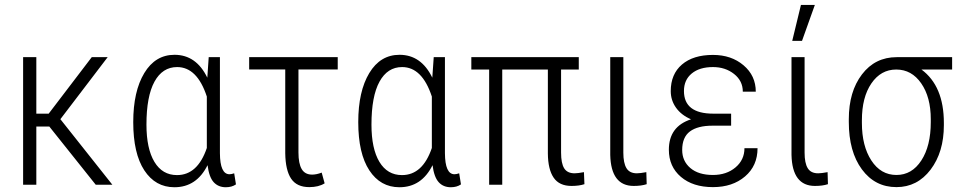

<svg xmlns="http://www.w3.org/2000/svg" viewBox="-20 -765 3975 795"><path d="M184.1 -241.2H130.4V0H75.7V-528.3H130.4V-294.4H181.6L359.9 -528.3H425.8L230 -271.5L445.3 0H376.5Z M586.4 -249Q586.4 -149.4 619.4 -94.7Q652.3 -40 712.9 -40Q798.3 -40 836.4 -152.3V-365.2Q796.4 -487.3 713.4 -487.3Q652.8 -487.3 619.6 -426.8Q586.4 -366.2 586.4 -249ZM890.6 -528.3V-130.9Q891.1 -43.5 930.2 -43.5Q938 -43.5 949.7 -47.4L957 -1.5Q939.9 10.3 915 10.3Q883.8 10.3 864.7 -10.7Q845.7 -31.7 839.4 -81.1Q793.9 10.3 702.1 10.3Q623.5 10.3 577.6 -59.6Q531.7 -129.4 531.7 -259.3Q531.7 -386.7 577.4 -462.4Q623 -538.1 702.6 -538.1Q792.5 -538.1 838.4 -443.4L844.2 -528.3Z M1378.4 -477.5H1215.8V-133.8Q1215.8 -87.9 1229.2 -64.9Q1242.7 -42 1272.5 -42Q1290.5 -42 1312 -50.3L1324.2 -5.9Q1299.3 9.8 1260.7 9.8Q1209 9.8 1185.5 -25.1Q1162.1 -60.1 1161.1 -130.4V-477.5H1011.7V-528.3H1378.4Z M1518.1 -249Q1518.1 -149.4 1551 -94.7Q1584 -40 1644.5 -40Q1730 -40 1768.1 -152.3V-365.2Q1728 -487.3 1645 -487.3Q1584.5 -487.3 1551.3 -426.8Q1518.1 -366.2 1518.1 -249ZM1822.3 -528.3V-130.9Q1822.8 -43.5 1861.8 -43.5Q1869.6 -43.5 1881.3 -47.4L1888.7 -1.5Q1871.6 10.3 1846.7 10.3Q1815.4 10.3 1796.4 -10.7Q1777.3 -31.7 1771 -81.1Q1725.6 10.3 1633.8 10.3Q1555.2 10.3 1509.3 -59.6Q1463.4 -129.4 1463.4 -259.3Q1463.4 -386.7 1509 -462.4Q1554.7 -538.1 1634.3 -538.1Q1724.1 -538.1 1770 -443.4L1775.9 -528.3Z M2376.5 -477.1H2303.2V-133.3Q2303.2 -88.4 2316.2 -67.9Q2329.1 -47.4 2359.4 -47.4Q2372.1 -47.4 2397.9 -52.2L2399.9 -2.4Q2377.9 4.9 2346.2 4.9Q2295.9 4.9 2272.5 -29.3Q2249 -63.5 2248.5 -129.9V-477.1H2059.6V0H2005.4V-477.1H1931.6V-528.3H2376.5Z M2561 -528.3V-132.8Q2561 -89.8 2574 -68.6Q2586.9 -47.4 2617.2 -47.4Q2630.4 -47.4 2656.2 -52.2L2657.7 -2.4Q2635.7 4.9 2604 4.9Q2509.8 4.9 2506.8 -123.5V-528.3Z M2749.5 -145Q2749.5 -241.2 2841.3 -271Q2801.3 -288.1 2779.3 -318.8Q2757.3 -349.6 2757.3 -387.7Q2757.3 -458 2803.7 -497.8Q2850.1 -537.6 2932.1 -537.6Q3008.3 -537.6 3058.8 -494.6Q3109.4 -451.7 3109.4 -385.3H3055.7Q3055.7 -430.2 3019.5 -458.7Q2983.4 -487.3 2932.1 -487.3Q2876.5 -487.3 2844.2 -460.7Q2812 -434.1 2812 -388.2Q2812 -294.4 2933.6 -294.4H3007.3V-244.6H2930.2Q2868.7 -244.6 2836.7 -220.7Q2804.7 -196.8 2804.7 -144Q2804.7 -98.1 2838.4 -69.3Q2872.1 -40.5 2932.1 -40.5Q2988.3 -40.5 3025.4 -71.8Q3062.5 -103 3062.5 -151.4H3116.7Q3116.7 -78.6 3064.9 -34.4Q3013.2 9.8 2932.1 9.8Q2849.1 9.8 2799.3 -32.7Q2749.5 -75.2 2749.5 -145Z M3311.5 -528.3V-132.8Q3311.5 -89.8 3324.5 -68.6Q3337.4 -47.4 3367.7 -47.4Q3380.9 -47.4 3406.7 -52.2L3408.2 -2.4Q3386.2 4.9 3354.5 4.9Q3260.3 4.9 3257.3 -123.5V-528.3ZM3296.4 -744.6H3354L3300.8 -595.7H3260.3Z M3548.8 -255.9Q3548.8 -160.6 3587.9 -100.6Q3627 -40.5 3691.9 -40.5Q3755.9 -40.5 3794.9 -100.6Q3834 -160.6 3834 -259.3V-271.5Q3834 -362.8 3794.4 -419.9Q3754.9 -477.1 3690.9 -477.1Q3627.4 -477.1 3588.1 -419.7Q3548.8 -362.3 3548.8 -267.1ZM3922.4 -477.1H3795.4Q3888.2 -408.7 3888.2 -255.9V-246.6Q3888.2 -135.3 3833.3 -62.7Q3778.3 9.8 3691.9 9.8Q3603 9.8 3548.8 -63.7Q3494.6 -137.2 3494.6 -259.8V-271.5Q3494.6 -385.7 3549.1 -457Q3603.5 -528.3 3692.9 -528.3H3922.4Z"/></svg>

Font: MAUL Condensed Light
Style: Light
Weight: 300
Designer: MAUL
Version: Version 2.137; 2017; ttfautohint (v1.8.3)